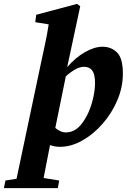

<svg xmlns="http://www.w3.org/2000/svg" viewBox="-81 -739 651 986"><path d="M350 -396Q329 -396 304.5 -382Q280 -368 257 -347L203 -82Q215 -72 228.5 -65.5Q242 -59 258 -59Q286 -59 310 -75.5Q334 -92 356 -129Q378 -164 392.5 -216Q407 -268 407 -313Q407 -357 393 -376.5Q379 -396 350 -396ZM223 188 216 227H-61L-53 188L4 179L126 -399Q140 -464 151 -515.5Q162 -567 169 -614L100 -625L105 -663L315 -719L331 -707L264 -394Q305 -442 354 -470.5Q403 -499 446 -499Q490 -499 520 -469.5Q550 -440 550 -361Q550 -291 521.5 -224Q493 -157 445.5 -103Q398 -49 341 -17Q284 15 227 15Q200 15 176 6Q167 51 159 92.5Q151 134 143 175Z"/></svg>

Font: Source Serif Pro
Style: Bold Italic
Weight: 700
Italic angle: -12°
Designer: Frank Grießhammer
Foundry: Adobe Systems Incorporated
Version: Version 3.001;hotconv 1.0.111;makeotfexe 2.5.65597